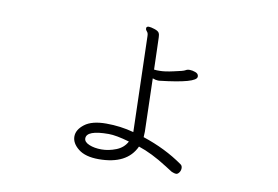

<svg xmlns="http://www.w3.org/2000/svg" viewBox="-65 -637 1130 781"><g transform="rotate(10 500.0 -246.0)"><path d="M503 -98 492 -492Q492 -505 486.5 -510.5Q481 -516 481 -522V-525Q483 -531 491 -531Q499 -531 514.5 -526Q530 -521 534 -514Q538 -507 538 -495.5Q538 -484 539.5 -448Q541 -412 542 -363Q547 -362 554 -362H566Q587 -362 622 -370Q661 -378 668 -382.5Q675 -387 685.5 -387Q696 -387 708.5 -382.5Q721 -378 722 -368V-365Q722 -339 570 -322H565Q556 -322 543 -327L549 -108L548 -85Q642 -54 714 -3Q722 2 722 12.5Q722 23 716 31Q710 39 703.5 39Q697 39 685 34Q677 29 655 15Q591 -26 536 -44Q500 35 383 35Q328 35 299 12Q270 -11 270 -39Q270 -67 300 -90Q330 -113 389 -113Q448 -113 503 -98ZM406 -73Q315 -73 315 -39Q315 -24 336.5 -15Q358 -6 387.5 -6Q417 -6 447.5 -18Q478 -30 492 -57Q437 -73 406 -73Z"/></g></svg>

Font: LXGW WenKai Lite Light
Style: Regular
Weight: 300
Designer: LXGW / Fontworks Inc.
Foundry: LXGW / Fontworks Inc.
Version: Version 1.511; March 25, 2025